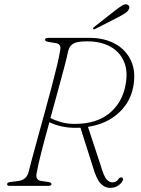

<svg xmlns="http://www.w3.org/2000/svg" viewBox="-20 -879 668 908"><path d="M560 -24.5Q553.5 -11 538 -0.8Q522.5 9.5 499 9.5Q476 9.5 456 -11Q436 -31.5 418 -93.5L360.5 -275Q351 -274.5 341.5 -274.5Q304.5 -274 271.8 -281.2Q239 -288.5 213.5 -301Q192.5 -225.5 175.8 -160.2Q159 -95 153.5 -61Q149.5 -45.5 155 -35.5Q160.5 -25.5 171 -24L207 -18.5Q223.5 -16.5 223.5 -8.5Q223.5 0 206.5 0H25.5Q13.5 0 13.5 -8Q13.5 -17.5 34.5 -19L62.5 -22.5Q81.5 -24.5 94.2 -33.2Q107 -42 114 -61Q120.5 -87.5 132.8 -133Q145 -178.5 160.5 -234.8Q176 -291 192.5 -351Q209 -411 224 -467.5Q239 -524 250 -570.2Q261 -616.5 265 -644Q270 -671 244 -675L208.5 -681Q199 -682.5 196 -685.2Q193 -688 193 -691.5Q193 -700 209.5 -700H403Q473.5 -700 525 -671.5Q576.5 -643 600.2 -590.5Q624 -538 609.5 -465.5Q595 -393 538.8 -342.8Q482.5 -292.5 396 -279L456.5 -95.5Q471 -45 484 -30.8Q497 -16.5 511.5 -16.5Q531 -16.5 541.5 -33.5Q547.5 -43 557 -39Q561 -37.5 562 -33Q563 -28.5 560 -24.5ZM303 -640Q297 -610.5 283.5 -559.5Q270 -508.5 253 -446.2Q236 -384 218.5 -321Q239 -310 268.2 -301.5Q297.5 -293 333 -293Q434 -293 494.5 -341Q555 -389 572 -469Q587 -537.5 567.2 -585.5Q547.5 -633.5 502 -658.5Q456.5 -683.5 392.5 -683.5Q346 -683.5 328 -673.5Q310 -663.5 303 -640ZM526 -830.5Q545 -845 557.8 -853Q570.5 -861 581.5 -857.5Q589.5 -854.5 591.2 -847.2Q593 -840 587.5 -832.5Q582.5 -823 571.2 -816Q560 -809 545.5 -801L430.5 -742Q423.5 -738 420.5 -742.5Q418 -746 426.5 -752.5Z"/></svg>

Font: Fraunces 9pt S000 Thin
Style: Italic
Weight: 100
Italic angle: -16°
Version: Version 1.000; ttfautohint (v1.8.3)